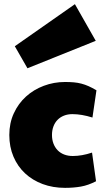

<svg xmlns="http://www.w3.org/2000/svg" viewBox="-20 -908 512 936"><path d="M52.2 -682.6 345.2 -887.7 446.8 -709 113.8 -575.2ZM430.7 -335Q377.9 -351.6 333 -351.6Q310.1 -351.6 291.7 -344.2Q273.4 -336.9 260.5 -323.7Q247.6 -310.5 240.5 -291.7Q233.4 -272.9 233.4 -250Q233.4 -227.1 240.5 -208.3Q247.6 -189.5 260.7 -175.8Q273.9 -162.1 292.7 -154.8Q311.5 -147.5 335 -147.5Q379.4 -147.5 428.7 -164.1L448.2 -24.4Q410.6 -4.9 374.8 1.5Q338.9 7.8 296.9 7.8Q237.8 7.8 188 -10.7Q138.2 -29.3 102.1 -63Q65.9 -96.7 45.7 -144.3Q25.4 -191.9 25.4 -250Q25.4 -308.1 47.4 -355.7Q69.3 -403.3 106.7 -437.3Q144 -471.2 193.4 -489.7Q242.7 -508.3 296.9 -508.3Q320.8 -508.3 340.1 -506.6Q359.4 -504.9 377 -500.2Q394.5 -495.6 412.1 -487.8Q429.7 -480 450.2 -467.8Z"/></svg>

Font: Paytone One
Style: Regular
Weight: 400
Designer: vernon adams
Foundry: vernon adams
Version: 1.000